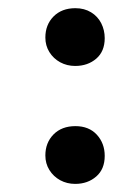

<svg xmlns="http://www.w3.org/2000/svg" viewBox="-20 -436 329 469"><path d="M90.8 -344.2Q90.8 -375.5 110.8 -395.8Q130.9 -416 164.1 -416Q186 -416 202.4 -406Q218.8 -396 227.3 -379.2Q235.8 -362.3 235.8 -342.8Q235.8 -310.5 215.1 -292.7Q194.3 -274.9 163.6 -274.9Q143.6 -274.9 127 -283.9Q110.4 -293 100.6 -308.8Q90.8 -324.7 90.8 -344.2ZM90.8 -56.2Q90.8 -87.4 110.8 -107.7Q130.9 -127.9 164.1 -127.9Q197.3 -127.9 216.6 -106.9Q235.8 -85.9 235.8 -55.2Q235.8 -22.9 215.1 -4.9Q194.3 13.2 163.6 13.2Q143.6 13.2 127 4.2Q110.4 -4.9 100.6 -20.8Q90.8 -36.6 90.8 -56.2Z"/></svg>

Font: JuniusX
Style: Bold
Weight: 700
Designer: Peter S. Baker
Foundry: Briery Creek Software
Version: Version 1.004